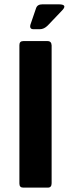

<svg xmlns="http://www.w3.org/2000/svg" viewBox="-20 -854 336 874"><path d="M68.3 -18.7V-648.7Q68.3 -667 86 -667H196.3Q214.3 -667 215 -647.3V-20Q215 0 198.3 0H85.3Q68.3 0 68.3 -18.7ZM118.7 -742.3 144 -816.3Q149.7 -834.3 172.7 -834.3H248.7Q290.7 -833.7 260.3 -804L197.7 -738.3Q180.7 -721 161 -721H133Q112.7 -721 118.7 -742.3Z"/></svg>

Font: Vivano Light
Style: Regular
Weight: 300
Designer: Joe Prince, Josias Burgherr
Version: Version 2.064;September 19, 2022;FontCreator 14.0.0.2877 64-